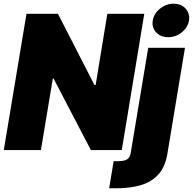

<svg xmlns="http://www.w3.org/2000/svg" viewBox="-31 -801 1030 1025"><path d="M739.3 -727.5 619.1 0H454.1L254.9 -381.8H251L187.5 0H-10.7L110.4 -727.5H278.3L473.6 -346.7H479.5L542 -727.5ZM760.3 -545.9H956.5L862.8 18.6Q851.1 90.3 814.2 130.6Q777.3 170.9 720.5 187.5Q663.6 204.1 591.8 204.1H551.8L575.7 59.6H598.1Q633.8 59.6 648.7 48.8Q663.6 38.1 667 14.6ZM866.7 -602.5Q826.7 -602.1 802.5 -628.4Q778.3 -654.8 784.7 -691.4Q791 -729 823.5 -755.1Q856 -781.2 896 -781.2Q936 -781.2 959.7 -755.1Q983.4 -729 978 -691.4Q971.7 -654.8 939.5 -628.4Q907.2 -602.1 866.7 -602.5Z"/></svg>

Font: Inter Tight Black
Style: Italic
Weight: 900
Italic angle: -9.39999°
Designer: Rasmus Andersson
Foundry: rsms
Version: Version 3.004; ttfautohint (v1.8.4.7-5d5b)